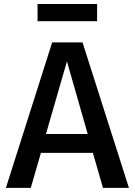

<svg xmlns="http://www.w3.org/2000/svg" viewBox="-20 -914 655 934"><path d="M481 0 431.8 -170.3H179L129.7 0H8.7L233.8 -707.7H381.5L607.2 0ZM305.6 -615.4 203.6 -262.1H406.7ZM452.3 -894.4V-810.8H162.6V-894.4Z"/></svg>

Font: Fira Code Fixed Medium
Style: Regular
Weight: 500
Monospace: yes
Designer: Carrois Corporate, Edenspiekermann AG, Nikita Prokopov
Foundry: Carrois Corporate, Edenspiekermann AG, Nikita Prokopov
Version: Version 5.002